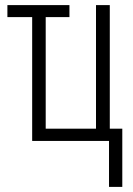

<svg xmlns="http://www.w3.org/2000/svg" viewBox="-20 -552 520 752"><path d="M407 180H459V-48H410V-532H356V-48H159V-485H252V-532H9V-485H106V0H407Z"/></svg>

Font: Noto Sans UI Condensed Light
Style: Regular
Weight: 300
Width: 3
Designer: Monotype Design Team
Foundry: Monotype Imaging Inc.
Version: Version 1.901